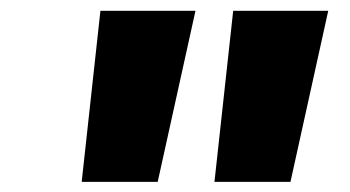

<svg xmlns="http://www.w3.org/2000/svg" viewBox="-20 -748 665 365"><path d="M135.3 -402.3 170.9 -727.5H351.6L279.8 -402.3ZM387.7 -402.3 423.3 -727.5H604L532.2 -402.3Z"/></svg>

Font: Inter Black
Style: Italic
Weight: 900
Italic angle: -9.39999°
Designer: Rasmus Andersson
Foundry: rsms
Version: Version 4.000;git-a52131595